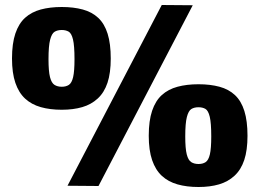

<svg xmlns="http://www.w3.org/2000/svg" viewBox="-20 -739 1039 768"><path d="M28 -505Q28 -565 41.5 -605Q55 -645 80.5 -668Q106 -691 143 -701Q180 -711 227 -711Q274 -711 311 -701Q348 -691 373 -667.5Q398 -644 410.5 -604Q423 -564 423 -505Q423 -447 410 -408Q397 -369 371 -345Q345 -321 309 -310.5Q273 -300 227 -300Q180 -300 143 -310.5Q106 -321 80.5 -344.5Q55 -368 41.5 -407.5Q28 -447 28 -505ZM174 -502Q174 -454 180 -430.5Q186 -407 198 -399.5Q210 -392 227 -392Q244 -392 255.5 -399.5Q267 -407 272.5 -430.5Q278 -454 278 -502Q278 -556 272 -581Q266 -606 254.5 -612.5Q243 -619 227 -619Q210 -619 198.5 -612Q187 -605 180.5 -580Q174 -555 174 -502ZM374 5 250 4 627 -719 751 -718ZM575 -196Q575 -256 588.5 -296Q602 -336 627.5 -359Q653 -382 690 -392Q727 -402 774 -402Q821 -402 858 -392Q895 -382 920 -358.5Q945 -335 957.5 -295Q970 -255 970 -196Q970 -138 957 -99Q944 -60 918 -36Q892 -12 856 -1.5Q820 9 774 9Q727 9 690 -1.5Q653 -12 627.5 -35.5Q602 -59 588.5 -98.5Q575 -138 575 -196ZM721 -193Q721 -145 727 -121.5Q733 -98 745 -90.5Q757 -83 774 -83Q791 -83 802.5 -90.5Q814 -98 819.5 -121.5Q825 -145 825 -193Q825 -247 819 -272Q813 -297 801.5 -303.5Q790 -310 774 -310Q757 -310 745.5 -303Q734 -296 727.5 -271Q721 -246 721 -193Z"/></svg>

Font: Georama ExtraCondensed Thin ExtraBold
Style: Regular
Weight: 800
Version: Version 1.001